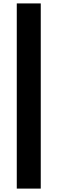

<svg xmlns="http://www.w3.org/2000/svg" viewBox="-20 -902 340 1134"><path d="M79.1 211.9V-881.8H220.7V211.9Z"/></svg>

Font: Gothic A1 Black
Style: Regular
Weight: 900
Version: Version 2.50